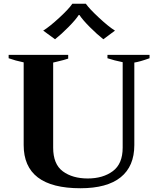

<svg xmlns="http://www.w3.org/2000/svg" viewBox="-20 -992 842 1022"><path d="M210 -829Q244 -850 295.5 -897.5Q347 -945 365 -972H437Q455 -946 506.5 -898Q558 -850 592 -829L530 -783Q497 -809 458.5 -847.5Q420 -886 403 -912H399Q383 -887 345 -848.5Q307 -810 273 -783ZM106 -220V-660Q62 -669 26 -682V-700H343V-680Q323 -673 284 -664L263 -659V-206Q263 -118 314.5 -80Q366 -42 447 -42Q528 -42 580.5 -81Q633 -120 633 -206V-661Q588 -670 552 -682V-700H776V-682Q723 -663 695 -659V-220Q695 -107 622.5 -48.5Q550 10 408 10Q106 10 106 -220Z"/></svg>

Font: Trirong
Style: Bold
Weight: 700
Designer: Katatrad Team
Foundry: CadsonDemak
Version: Version 1.001